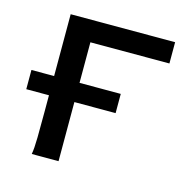

<svg xmlns="http://www.w3.org/2000/svg" viewBox="-80 -579 661 659"><g transform="rotate(15 250.0 -249.0)"><path d="M12.2 -278.3H92.8V-498H463.9V-422.4H183.1V-278.3H329.6V-210H183.1V0H87.9Q91.8 -20.5 92.3 -59.3Q92.8 -98.1 92.8 -148.9V-210H12.2Z"/></g></svg>

Font: Andika
Style: Regular
Weight: 400
Designer: Victor Gaultney, Annie Olsen, Julie Remington, Don Collingsworth, Eric Hays
Foundry: SIL International
Version: Version 1.001